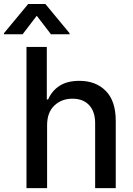

<svg xmlns="http://www.w3.org/2000/svg" viewBox="-65 -969 687 989"><path d="M531.2 0H425.1V-334.2Q425.1 -394.2 394.2 -427.4Q363.3 -460.6 308.2 -460.6Q251.4 -460.6 214.5 -424.9Q177.6 -389.2 177.6 -323.9V0H71.4V-727.3H176.1V-456.7H182.9Q202.1 -501.1 241.5 -526.8Q280.9 -552.6 344.5 -552.6Q428.6 -552.6 479.9 -500.7Q531.2 -448.9 531.2 -346.9ZM293.3 -792.6H197.4L124.3 -887.8L51.5 -792.6H-44.7V-797.9L80.3 -948.5H168.7L293.3 -797.9Z"/></svg>

Font: Linik Sans Medium
Style: Regular
Weight: 500
Designer: Rasmus Andersson (font), Cristiano Sobral (main changes)
Foundry: rsms
Version: Version 3.018;June 1, 2022;FontCreator 14.0.0.2814 64-bit; t